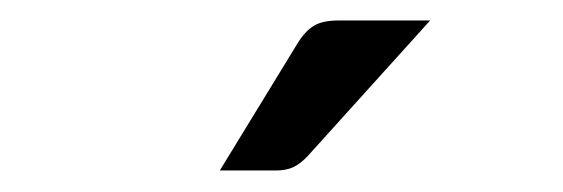

<svg xmlns="http://www.w3.org/2000/svg" viewBox="-20 -744 537 183"><path d="M390 -724.5 273.5 -595.5Q266.5 -588 259.8 -584.8Q253 -581.5 242.5 -581.5H189.5L263.5 -702.5Q270.5 -714 278.8 -719.2Q287 -724.5 303 -724.5Z"/></svg>

Font: Lato
Style: Regular
Weight: 400
Designer: Lukasz Dziedzic with Adam Twardoch and Botio Nikoltchev
Foundry: tyPoland Lukasz Dziedzic
Version: Version 2.015; 2015-08-06; http://www.latofonts.com/